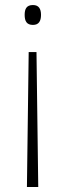

<svg xmlns="http://www.w3.org/2000/svg" viewBox="-20 -555 261 763"><path d="M143 -496C143 -520 134 -535 111 -535C85 -535 78 -519 78 -496C78 -471 86 -456 111 -456C134 -456 143 -471 143 -496ZM94 -348 87 188H132L125 -348Z"/></svg>

Font: Noto Sans Malayalam SemiCondensed ExtraLight
Style: Regular
Weight: 200
Width: 4
Designer: Jelle Bosma - Monotype Design Team
Foundry: Monotype Imaging Inc.
Version: Version 2.104